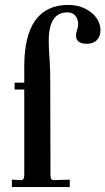

<svg xmlns="http://www.w3.org/2000/svg" viewBox="-20 -756 426 776"><path d="M28 0V-30L65 -28Q78 -28 78 -47V-394H39V-422H78V-486Q78 -736 256 -736Q310 -736 348 -706Q386 -676 386 -633Q386 -609 371.5 -594Q357 -579 331 -579Q287 -579 287 -613Q287 -621 291 -633Q296 -646 296 -657Q296 -679 284.5 -692.5Q273 -706 252 -706Q177 -706 177 -591Q177 -564 180 -521Q183 -476 183 -449L184 -47Q184 -28 197 -28L262 -30V0Z"/></svg>

Font: UnnaMedium
Style: Regular
Weight: 500
Designer: Jorge de Buen Unna
Foundry: Omnibus-Type
Version: Version 2.008;hotconv 1.0.109;makeotfexe 2.5.65596